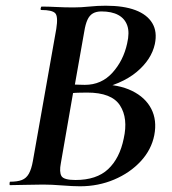

<svg xmlns="http://www.w3.org/2000/svg" viewBox="-20 -648 601 672"><path d="M312 -333 325 -353Q395 -353 442 -330Q489 -307 509.5 -267Q530 -227 520 -175Q510 -124 472.5 -83.5Q435 -43 379.5 -19.5Q324 4 260 4Q235 4 197.5 1Q160 -2 131 -2Q98 -2 68 -1Q38 0 15 0Q13 0 13.5 -6Q14 -12 15 -12Q41 -12 56.5 -18Q72 -24 81 -40Q90 -56 95 -84L177 -547Q184 -591 173 -602Q162 -613 125 -613Q121 -613 122.5 -619Q124 -625 125 -625Q149 -625 177.5 -623.5Q206 -622 237 -622Q264 -622 292.5 -625Q321 -628 350 -628Q413 -628 454 -612.5Q495 -597 513 -567Q531 -537 522 -494Q510 -439 457.5 -395.5Q405 -352 312 -333ZM335 -608Q317 -608 305 -601Q293 -594 286 -578.5Q279 -563 275 -538L241 -346L209 -353Q238 -352 257 -351.5Q276 -351 277 -351Q335 -351 373.5 -393.5Q412 -436 425 -496Q434 -534 425.5 -558.5Q417 -583 394 -595.5Q371 -608 335 -608ZM244 -18Q318 -18 358.5 -56Q399 -94 413 -163Q429 -234 400 -279Q371 -324 285 -324Q275 -324 253.5 -323.5Q232 -323 206 -318L237 -330L193 -77Q187 -46 195 -32Q203 -18 244 -18ZM209 -353Z"/></svg>

Font: Cormorant Light
Style: Italic
Weight: 300
Italic angle: -10°
Designer: Christian Thalmann (Catharsis Fonts)
Foundry: Catharsis Fonts
Version: Version 4.000